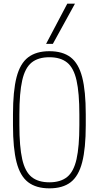

<svg xmlns="http://www.w3.org/2000/svg" viewBox="-20 -1020 540 1050"><path d="M250 10Q178 10 134 -23.5Q90 -57 70.5 -133Q51 -209 51 -335V-395Q51 -522 70.5 -597.5Q90 -673 134 -706.5Q178 -740 250 -740Q323 -740 366.5 -706.5Q410 -673 429.5 -597.5Q449 -522 449 -395V-335Q449 -209 429.5 -133Q410 -57 366.5 -23.5Q323 10 250 10ZM250 -23Q311 -23 347 -52Q383 -81 398.5 -149.5Q414 -218 414 -336V-394Q414 -512 398.5 -580.5Q383 -649 347 -678Q311 -707 250 -707Q189 -707 153 -678Q117 -649 101.5 -580.5Q86 -512 86 -394V-336Q86 -218 101.5 -149.5Q117 -81 153 -52Q189 -23 250 -23ZM269 -780H232L348 -1000H390Z"/></svg>

Font: M PLUS 1 Code ExtraLight
Style: Regular
Weight: 250
Designer: Coji Morishita
Foundry: UNDERFOREST DESIGN
Version: Version 1.002